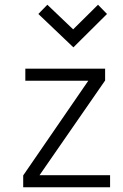

<svg xmlns="http://www.w3.org/2000/svg" viewBox="-20 -791 518 811"><path d="M445 0V-51H147L424 -451V-501H87V-450H353L78 -50V0ZM432 -732 394 -771 289 -667 180 -771 142 -732 290 -591Z"/></svg>

Font: Advent Pro
Style: Regular
Weight: 400
Designer: Andreas Kalpakidis
Foundry: Andreas Kalpakidis
Version: Version 2.002 2008